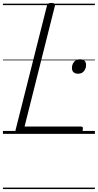

<svg xmlns="http://www.w3.org/2000/svg" viewBox="-20 -910 665 1305"><path d="M107 0Q79 0 85 -23L299 -871Q301 -881 307.5 -885.5Q314 -890 329 -890Q343 -890 349.5 -885.5Q356 -881 353 -870L147 -50H529Q540 -50 542.5 -44Q545 -38 542 -25Q539 -12 533 -6Q527 0 518 0ZM511 -409Q492 -409 480.5 -418.5Q469 -428 469 -448Q469 -472 483.5 -489.5Q498 -507 524 -507Q542 -507 553.5 -497.5Q565 -488 565 -468Q565 -445 551 -427Q537 -409 511 -409ZM0 365H625V375H0ZM0 -20H625V0H0ZM0 -505H625V-500H0ZM0 -885H625V-875H0Z"/></svg>

Font: Playwrite IS Guides
Style: Regular
Weight: 400
Designer: Veronika Burian, José Scaglione
Foundry: TypeTogether
Version: Version 1.003